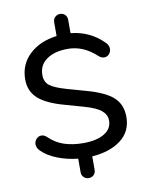

<svg xmlns="http://www.w3.org/2000/svg" viewBox="-98 -862 811 1053"><g transform="rotate(-10 307.5 -335.0)"><path d="M310 -792Q327 -792 338 -781Q349 -770 349 -753V-678Q455 -668 530 -593Q547 -577 547 -557Q547 -540 536 -527.5Q525 -515 509 -515Q492 -515 477 -529Q405 -596 319 -596Q245 -596 201 -565Q157 -534 157 -479Q157 -440 182.5 -420Q208 -400 274 -381L380 -351Q482 -323 526.5 -282.5Q571 -242 571 -173Q571 -92 510 -45.5Q449 1 349 8V83Q349 100 338 111Q327 122 310 122Q294 122 282.5 111Q271 100 271 83V7Q211 1 157.5 -20Q104 -41 71 -74Q54 -91 54 -111Q54 -128 66 -140.5Q78 -153 94 -153Q109 -153 123 -140Q161 -103 208 -87.5Q255 -72 315 -72Q387 -72 430.5 -97.5Q474 -123 474 -170Q474 -202 446.5 -225.5Q419 -249 351 -268L245 -298Q148 -325 104 -365.5Q60 -406 60 -471Q60 -554 118 -609Q176 -664 271 -676V-753Q271 -770 282.5 -781Q294 -792 310 -792Z"/></g></svg>

Font: SN Pro
Style: Regular
Weight: 400
Designer: Tobias Whetton
Foundry: Supernotes
Version: Version 1.003